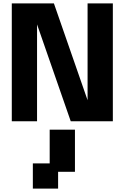

<svg xmlns="http://www.w3.org/2000/svg" viewBox="-20 -720 740 1140"><path d="M400 0H650V-700H500V-125L300 -700H50V0H200V-575ZM175 400H325V300H425V50H275V250H175Z"/></svg>

Font: LS-VG5000 Bold
Style: Regular
Weight: 400
Designer: Justin Bihan, 2021
Foundry: Justin Bihan, 2021
Version: Version 1.000;Glyphs 3.1.2 (3151)